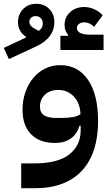

<svg xmlns="http://www.w3.org/2000/svg" viewBox="-81 -754 576 1014"><path d="M31 109H97Q225 109 285 61.5Q345 14 345 -65V-90H339Q325 -44 291.5 -21.5Q258 1 209 1Q128 1 83 -45Q38 -91 38 -174Q38 -224 53 -267Q68 -310 94.5 -342Q121 -374 157.5 -392Q194 -410 237 -410Q331 -410 384 -332Q437 -254 437 -115Q437 -31 416 34.5Q395 100 353 146Q311 192 248.5 216Q186 240 104 240H31ZM237 -131Q278 -131 303.5 -135.5Q329 -140 344 -151Q342 -209 309 -244Q276 -279 226 -279Q183 -279 156.5 -254Q130 -229 130 -191Q130 -159 152 -145Q174 -131 216 -131ZM238 -565H278L279 -569Q260 -591 260 -622Q260 -663 289.5 -690Q319 -717 364 -717Q391 -717 417.5 -705Q444 -693 461 -673L416 -612Q393 -636 364 -636Q347 -636 336 -627.5Q325 -619 325 -607Q325 -571 395 -571H466V-490H238ZM-61 -501 56 -556V-560Q36 -573 25 -592.5Q14 -612 14 -636Q14 -678 41 -706Q68 -734 111 -734Q152 -734 179 -707Q206 -680 206 -638Q206 -552 106 -507L-34 -442ZM74 -639Q74 -616 107 -600L124 -591Q135 -599 140 -608Q145 -617 145 -631Q145 -647 134.5 -658Q124 -669 107 -669Q93 -669 83.5 -660.5Q74 -652 74 -639Z"/></svg>

Font: IBM Plex Sans Arabic SemiBold
Style: Regular
Weight: 600
Designer: Mike Abbink, Paul van der Laan, Pieter van Rosmalen, Wael Morcos, Khajak Apelian
Foundry: Bold Monday
Version: Version 1.1